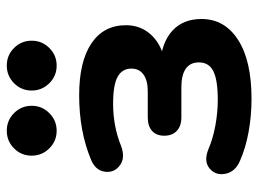

<svg xmlns="http://www.w3.org/2000/svg" viewBox="-118 -637 765 569"><g transform="rotate(-90 264.5 -352.5)"><path d="M72.7 -23.7Q39.6 -37.7 34 -67.1Q28.4 -96.4 50 -114.1Q71.6 -131.8 107.3 -117.2Q138.8 -103.6 177.7 -96.6Q216.7 -89.6 252.7 -89.6Q312 -89.6 338.1 -102.8Q364.1 -115.9 364.1 -145.7Q364.1 -171.2 345.5 -184.3Q326.8 -197.5 290.9 -197.5H201.1Q175.4 -197.5 161.1 -211.1Q146.8 -224.7 146.8 -248.2Q146.8 -271.7 161.1 -284.4Q175.4 -297.1 201.1 -297.1H278.3Q310.2 -297.1 328 -309.7Q345.7 -322.2 345.7 -345.7Q345.7 -372.5 322 -386.1Q298.2 -399.8 241.4 -399.8Q174.5 -399.8 115.6 -375.9Q80.7 -363.1 58.4 -380.1Q36.2 -397.2 40.2 -424.7Q44.2 -452.3 75.9 -465.3Q159.8 -500.4 266.7 -500.4Q366.4 -500.4 420.3 -464.2Q474.3 -428 474.3 -361.8Q474.3 -316.2 443.6 -284.8Q412.9 -253.4 361.1 -245.8V-260.4Q423.9 -255.6 458.3 -223.9Q492.7 -192.2 492.7 -137.8Q492.7 -69.2 430.8 -29.4Q369 10.4 256.1 10.4Q205.7 10.4 158 1.7Q110.3 -7 72.7 -23.7ZM87.7 -641.1Q87.7 -671.9 109.3 -693.4Q131 -714.9 161.6 -714.9Q192.3 -714.9 213.9 -693.3Q235.5 -671.7 235.5 -641Q235.5 -610.4 213.7 -588.8Q192 -567.1 161.5 -567.1Q130.8 -567.1 109.2 -588.9Q87.7 -610.7 87.7 -641.1ZM280.7 -641.1Q280.7 -671.9 302.4 -693.4Q324.2 -714.9 354.7 -714.9Q385.4 -714.9 406.9 -693.3Q428.4 -671.7 428.4 -641Q428.4 -610.4 406.8 -588.8Q385.2 -567.1 354.6 -567.1Q323.9 -567.1 302.3 -588.9Q280.7 -610.7 280.7 -641.1Z"/></g></svg>

Font: SN Pro Thin
Style: Regular
Weight: 200
Designer: Tobias Whetton
Foundry: Supernotes
Version: Version 1.003;Glyphs 3.3 (3324)